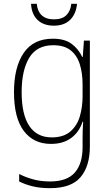

<svg xmlns="http://www.w3.org/2000/svg" viewBox="-20 -741 571 1002"><path d="M256 -539Q318 -539 354 -512Q390 -485 409 -444H412L418 -529H449V24Q449 126 400.5 183.5Q352 241 241 241Q190 241 151 231.5Q112 222 80 206V167Q113 184 153 195Q193 206 241 206Q330 206 370.5 159.5Q411 113 411 27V-12Q411 -36 411.5 -58Q412 -80 414 -106H411Q393 -51 351 -20.5Q309 10 246 10Q155 10 104 -58Q53 -126 53 -260Q53 -390 103.5 -464.5Q154 -539 256 -539ZM258 -505Q172 -505 132.5 -439.5Q93 -374 93 -260Q93 -143 133 -83.5Q173 -24 250 -24Q312 -24 347.5 -55Q383 -86 397 -135Q411 -184 411 -239V-299Q411 -359 396.5 -405.5Q382 -452 348.5 -478.5Q315 -505 258 -505ZM382 -721Q377 -668 346 -637.5Q315 -607 261 -607Q208 -607 176.5 -636.5Q145 -666 142 -721H172Q175 -683 197.5 -661.5Q220 -640 262 -640Q304 -640 326 -661.5Q348 -683 352 -721Z"/></svg>

Font: Noto Sans Gurmukhi SemiCondensed ExtraLight
Style: Regular
Weight: 200
Width: 4
Designer: Jelle Bosma - Monotype Design Team
Foundry: Monotype Imaging Inc.
Version: Version 2.004; ttfautohint (v1.8.4.7-5d5b)